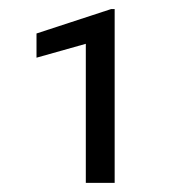

<svg xmlns="http://www.w3.org/2000/svg" viewBox="-20 -731 404 426"><path d="M226.6 -710.9 61 -656.7V-603L170.4 -633.8V-325.2H234.4V-710.9Z"/></svg>

Font: Vazirmatn Light
Style: Regular
Weight: 300
Designer: Saber Rastikerdar
Foundry: Saber Rastikerdar
Version: Version 33.003